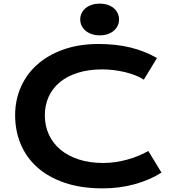

<svg xmlns="http://www.w3.org/2000/svg" viewBox="-20 -1011 957 1041"><path d="M62 -386.2Q62 -467.8 92.8 -538.3Q123.5 -608.9 181.9 -660.9Q240.2 -712.9 324.5 -742.7Q408.7 -772.5 515.1 -772.5Q608.4 -772.5 686.3 -753.7Q764.2 -734.9 831.1 -696.3L759.8 -579.1Q739.7 -592.3 713.6 -602.5Q687.5 -612.8 658 -619.9Q628.4 -627 596.9 -630.9Q565.4 -634.8 534.7 -634.8Q460.4 -634.8 402.3 -616.5Q344.2 -598.1 304.4 -565.2Q264.6 -532.2 243.9 -486.6Q223.1 -440.9 223.1 -386.2Q223.1 -329.6 244.6 -282.2Q266.1 -234.9 306.9 -200.4Q347.7 -166 406.5 -146.7Q465.3 -127.4 539.6 -127.4Q573.2 -127.4 606.4 -132.3Q639.6 -137.2 670.7 -145.8Q701.7 -154.3 730.5 -166.3Q759.3 -178.2 784.2 -192.4L855.5 -75.2Q793 -35.2 710.9 -12.5Q628.9 10.3 536.6 10.3Q418.9 10.3 330.1 -20.3Q241.2 -50.8 181.6 -104.2Q122.1 -157.7 92 -230.2Q62 -302.7 62 -386.2ZM520.5 -819.3Q496.1 -819.3 476.8 -826.2Q457.5 -833 443.6 -844.7Q429.7 -856.4 422.4 -872.1Q415 -887.7 415 -905.3Q415 -923.3 422.4 -939Q429.7 -954.6 443.6 -966.3Q457.5 -978 476.8 -984.6Q496.1 -991.2 520.5 -991.2Q544.9 -991.2 564.5 -984.6Q584 -978 597.4 -966.3Q610.8 -954.6 618.2 -939Q625.5 -923.3 625.5 -905.3Q625.5 -887.7 618.2 -872.1Q610.8 -856.4 597.4 -844.7Q584 -833 564.5 -826.2Q544.9 -819.3 520.5 -819.3Z"/></svg>

Font: Krona One
Style: Regular
Weight: 400
Version: Version 1.003